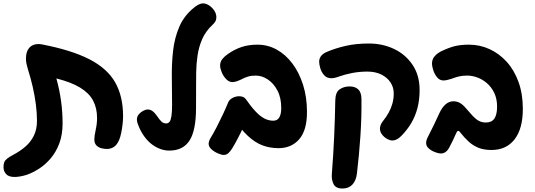

<svg xmlns="http://www.w3.org/2000/svg" viewBox="-78 -856 3107 1116"><path d="M637.4 -179.7Q637.4 -160 634.6 -134.4Q631.7 -108.8 626.8 -84.7Q621.9 -60.6 614.9 -43.4Q603.2 -15.1 584.9 -2.6Q566.7 9.9 543.3 9.9Q529.1 9.9 511.9 5.7Q494.8 1.6 482.6 -10.6Q470.3 -22.8 470.3 -45.9Q470.3 -65.2 478.3 -101.4Q486.2 -137.6 486.2 -169.6Q486.2 -228.6 462.6 -272.2Q438.9 -315.9 387 -347.2Q335.1 -378.6 249.7 -400Q268 -333.8 276.9 -268.9Q285.8 -204 285.8 -139.4Q285.8 -72 266.3 -21.2Q246.8 29.7 215.4 66Q184 102.3 147.9 125.2Q111.9 148 78.8 159.7Q58.6 166.2 39.9 169.4Q21.3 172.6 6.9 172.6Q-27.9 172.6 -42.7 155.6Q-57.6 138.6 -57.6 116.2Q-57.6 98.2 -53.3 87.1Q-49 75.9 -36.3 65.8Q-23.6 55.7 0.7 42.8Q39.2 22.6 70.1 -4.3Q101 -31.1 118.9 -67.7Q136.9 -104.3 136.9 -154.4Q136.9 -199.4 130.4 -249.9Q123.9 -300.3 111.8 -352.9Q99.7 -405.4 83.4 -456.3Q79.1 -470.6 75.9 -485.8Q72.8 -501 72.8 -514.4Q72.8 -556.6 92.1 -578.2Q111.3 -599.9 144.6 -599.9Q149.3 -599.9 154.9 -599.5Q160.4 -599.1 165 -598.1Q336.2 -565.2 440.2 -512.3Q544.1 -459.3 590.8 -378.3Q637.4 -297.3 637.4 -179.7Z M906.1 19.3Q856.8 19.3 810.5 -12.9Q764.2 -45.1 733.3 -109.8Q726 -125.7 721.8 -138.5Q717.7 -151.3 717.7 -161.4Q717.7 -177.7 728.1 -190.6Q738.6 -203.6 753.6 -211.6Q768.6 -219.6 781.8 -219.6Q794.7 -219.6 807.6 -210.9Q820.4 -202.2 835.3 -180.9Q849.9 -159.4 860.8 -149Q871.8 -138.6 888 -138.6Q900.1 -138.6 907.6 -148.3Q915 -158 918.6 -181.8Q922.2 -205.7 922.2 -247.6Q922.2 -324.3 920.8 -404.6Q919.4 -484.8 928 -560.8Q936.6 -636.9 964.9 -702.1Q993.3 -767.2 1052.7 -814.1Q1063 -822.4 1076.2 -829.4Q1089.4 -836.4 1101.9 -836.4Q1119.3 -836.4 1137.1 -824.8Q1154.9 -813.1 1167.2 -794.8Q1179.6 -776.6 1179.6 -755.4Q1179.6 -741 1173.1 -730.5Q1166.7 -720 1156.6 -711.1Q1117.2 -674.4 1097.3 -628.7Q1077.4 -583 1070.2 -533.2Q1062.9 -483.4 1062.3 -435.2Q1061.7 -386.9 1061.7 -344.9Q1061.7 -311.1 1061.6 -283.2Q1061.4 -255.3 1061.4 -228.7Q1061.4 -97.6 1023.6 -39.1Q985.8 19.3 906.1 19.3Z M1706.3 -205Q1706.3 -98.4 1661.1 -46.6Q1615.9 5.2 1541.1 5.2Q1489.9 5.2 1446.5 -11.5Q1403.1 -28.2 1362 -66.8Q1320.9 -105.4 1276.1 -170.8L1368.7 -193.7Q1357.8 -164.1 1340.6 -126.1Q1323.4 -88.1 1304.7 -52.3Q1286 -16.6 1271 7.6Q1259.1 26.2 1248 35.4Q1236.9 44.6 1222 44.6Q1210.1 44.6 1189 35.7Q1167.9 26.8 1151.3 11.9Q1134.8 -2.9 1134.8 -19.9Q1134.8 -27.4 1137.6 -36Q1140.3 -44.6 1145.9 -53.9Q1162.9 -81.6 1182.1 -118.8Q1201.3 -156.1 1219.2 -194.4Q1237 -232.7 1248.7 -261.8Q1256 -277.9 1274.3 -287.2Q1292.7 -296.6 1311.7 -296.6Q1338.2 -296.6 1350.3 -280.4Q1381.9 -235.2 1408.3 -207.4Q1434.7 -179.6 1459.4 -167Q1484.1 -154.4 1510.4 -154.4Q1534 -154.4 1545.3 -173.4Q1556.7 -192.3 1556.7 -227.9Q1556.7 -288 1534.6 -329.9Q1512.4 -371.8 1478.5 -394.2Q1444.6 -416.7 1408.3 -416.7Q1382.7 -416.7 1363.2 -410.7Q1343.8 -404.8 1324.1 -394.3Q1292.6 -378.9 1273.1 -378.9Q1252.8 -378.9 1236.4 -396.2Q1220 -413.4 1210.7 -436.1Q1201.4 -458.7 1201.4 -474.7Q1201.4 -497 1214.3 -512.8Q1227.1 -528.7 1246.7 -542.1Q1287.9 -570.6 1328.4 -583.5Q1369 -596.4 1419 -596.4Q1478.1 -596.4 1530 -567.9Q1581.9 -539.4 1621.4 -486.9Q1660.9 -434.4 1683.6 -362.8Q1706.3 -291.2 1706.3 -205Z M2361 -332.7Q2361 -276.1 2348.6 -228.5Q2336.2 -180.9 2312.7 -141Q2289.2 -101.1 2254.6 -66Q2228.4 -39.4 2203.1 -39.4Q2188.1 -39.4 2170.8 -49.3Q2153.6 -59.2 2142 -74.9Q2130.4 -90.7 2130.4 -107.7Q2130.4 -130.4 2147.9 -152Q2166.8 -175.7 2180.7 -200.4Q2194.7 -225.2 2202.6 -253.2Q2210.6 -281.1 2210.6 -313.3Q2210.6 -348.8 2191.6 -377.3Q2172.6 -405.9 2138.3 -422.9Q2104.1 -439.9 2057.1 -439.9Q2013.7 -439.9 1971.5 -432.2Q1929.3 -424.4 1889.6 -410.2Q1877.9 -405.7 1867.2 -403.5Q1856.6 -401.3 1847.4 -401.3Q1822 -401.3 1806.4 -418.6Q1790.8 -435.9 1783.9 -458.9Q1777.1 -481.9 1777.1 -497.1Q1777.1 -515.3 1787.7 -529.8Q1798.3 -544.2 1820.9 -554.1Q1871.6 -575.7 1931.4 -589.4Q1991.3 -603.1 2065.8 -603.1Q2146 -603.1 2213 -571.2Q2280 -539.2 2320.5 -478.4Q2361 -417.7 2361 -332.7ZM2023 -282.6Q2024.3 -174.8 2016.8 -64.1Q2009.3 46.7 1996.6 152.9Q1991.8 193.2 1970.6 216.5Q1949.3 239.8 1912.6 239.8Q1873.4 239.8 1860.7 213.8Q1848 187.9 1850.8 155.2Q1859.4 47.7 1864.4 -63.3Q1869.3 -174.2 1870.8 -271.9Q1871.6 -319.8 1896.2 -336.7Q1920.9 -353.7 1954.1 -353.7Q1985.1 -353.7 2003.6 -337.1Q2022 -320.6 2023 -282.6Z M2961 -223.4Q2961 -107.8 2913 -46Q2865 15.8 2778.6 15.8Q2733.6 15.8 2701.6 2.4Q2669.6 -11 2644.7 -34.2Q2619.8 -57.4 2596.6 -86.8Q2593.1 -91.4 2590.8 -93.3Q2588.4 -95.1 2585.8 -95.1Q2581.9 -95.1 2579.8 -92.4Q2577.8 -89.8 2575.1 -85Q2564.4 -61.7 2554.9 -41.1Q2545.4 -20.6 2534.2 -0.1Q2515.3 36.2 2484.4 36.2Q2472 36.2 2451.3 28.6Q2430.6 21 2414.7 7.2Q2398.8 -6.7 2398.8 -24.7Q2398.8 -33 2401.7 -42.6Q2404.6 -52.1 2410.1 -62.2Q2426.4 -94.1 2443.7 -129.4Q2461 -164.8 2476 -198.3Q2491.6 -232.4 2512.3 -249.9Q2533.1 -267.3 2557.2 -267.3Q2578.6 -267.3 2595.9 -257.3Q2613.3 -247.3 2630.4 -226.6Q2653.2 -199.7 2670.8 -181.1Q2688.3 -162.6 2705.9 -153.2Q2723.4 -143.9 2746.9 -143.9Q2780 -143.9 2795.7 -166.9Q2811.3 -190 2811.3 -235.9Q2811.3 -281.8 2795 -315.7Q2778.7 -349.7 2752.6 -372.3Q2726.4 -394.9 2696.3 -405.8Q2666.2 -416.7 2637.7 -416.7Q2610.4 -416.7 2589.3 -411.6Q2568.1 -406.4 2547 -398.2Q2533 -393.7 2521.1 -391Q2509.1 -388.3 2499.4 -388.3Q2477.6 -388.3 2462.4 -406.9Q2447.3 -425.4 2440.1 -448.7Q2432.9 -471.9 2432.9 -485.3Q2432.9 -511 2447.9 -528.5Q2462.9 -546 2486 -557.7Q2529 -578.3 2563.7 -587.4Q2598.3 -596.4 2648.1 -596.4Q2710.2 -596.4 2766.6 -570.9Q2823 -545.4 2866.8 -497.3Q2910.6 -449.2 2935.8 -379.8Q2961 -310.4 2961 -223.4Z"/></svg>

Font: Playpen Sans Hebrew
Style: Regular
Weight: 400
Designer: Tom Grace, Laura Meseguer, Veronika Burian, José Scaglione
Foundry: TypeTogether
Version: Version 2.000